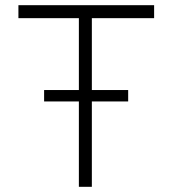

<svg xmlns="http://www.w3.org/2000/svg" viewBox="-20 -720 665 740"><path d="M150 -329V-373H474V-329ZM284 0V-650H51V-700H574V-650H334V0Z"/></svg>

Font: Lexend Exa ExtraLight
Style: Regular
Weight: 250
Designer: Bonnie Shaver-Troup, Thomas Jockin
Foundry: Lexend
Version: Version 1.007